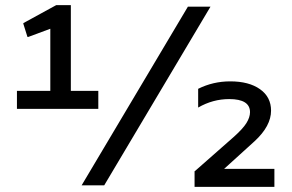

<svg xmlns="http://www.w3.org/2000/svg" viewBox="-20 -722 1138 748"><path d="M363 -368V-298H46V-368H176V-610L90 -578H87L71 -629V-632L199 -702H256V-368ZM800 -696 386 0H298L712 -696ZM1049 -64V6H738V-55L740 -56L890 -188Q926 -220 940 -242.5Q954 -265 954 -285Q954 -336 873 -336Q809 -336 752 -303V-376Q810 -405 877 -405Q950 -405 993 -374.5Q1036 -344 1036 -291Q1036 -231 972 -172L853 -64Z"/></svg>

Font: AmikoRegular
Style: Regular
Weight: 400
Designer: Pablo Impallari, Rodrigo Fuenzalida, Andres Torresi
Foundry: Impallari Type
Version: Version 1.000; ttfautohint (v1.3)